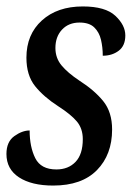

<svg xmlns="http://www.w3.org/2000/svg" viewBox="-28 -566 425 596"><path d="M137 10Q70 10 31 -15.5Q-8 -41 -8 -88Q-8 -126 16.5 -143.5Q41 -161 64 -161Q64 -110 81.5 -75Q99 -40 147 -40Q184 -40 206.5 -63.5Q229 -87 229 -134Q229 -167 210.5 -189Q192 -211 153 -236Q108 -265 81 -298.5Q54 -332 54 -387Q54 -459 102 -502.5Q150 -546 229 -546Q299 -546 330 -517Q361 -488 361 -456Q361 -424 340.5 -408.5Q320 -393 291 -393Q291 -419 285.5 -442.5Q280 -466 264.5 -481Q249 -496 219 -496Q185 -496 164.5 -474Q144 -452 144 -417Q144 -386 163 -363Q182 -340 218 -316Q265 -286 292.5 -252Q320 -218 320 -164Q320 -86 273 -38Q226 10 137 10Z"/></svg>

Font: Noto Serif ExtraCondensed Medium
Style: Italic
Weight: 500
Width: 2
Italic angle: -12°
Designer: Monotype Design Team
Foundry: Monotype Imaging Inc.
Version: Version 2.013; ttfautohint (v1.8.4.7-5d5b)